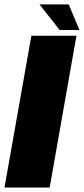

<svg xmlns="http://www.w3.org/2000/svg" viewBox="-41 -834 374 854"><path d="M-21 0H180L299 -675H98.5ZM224.5 -700.5H312.5L264.5 -814.5H134.5Z"/></svg>

Font: Anybody Condensed Black
Style: Italic
Weight: 900
Width: 3
Italic angle: -10°
Version: Version 1.113;gftools[0.9.25]